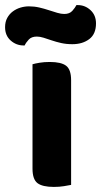

<svg xmlns="http://www.w3.org/2000/svg" viewBox="-67 -728 398 756"><path d="M145 8Q100 8 80.5 -7Q61 -22 61 -64V-475Q71 -478 89 -481Q107 -484 129 -484Q174 -484 193.5 -469Q213 -454 213 -412V0Q203 2 185 5Q167 8 145 8ZM47 -703Q68 -703 87.5 -698.5Q107 -694 125 -688Q143 -682 158.5 -677.5Q174 -673 186 -673Q207 -673 218 -685.5Q229 -698 234 -708H239Q268 -708 289.5 -688Q311 -668 311 -636Q311 -594 284.5 -574Q258 -554 218 -554Q194 -554 174 -558.5Q154 -563 136.5 -569Q119 -575 104.5 -579.5Q90 -584 78 -584Q57 -584 46 -572Q35 -560 30 -549H26Q-3 -549 -25 -568.5Q-47 -588 -47 -621Q-47 -642 -38.5 -657.5Q-30 -673 -16.5 -683Q-3 -693 13.5 -698Q30 -703 47 -703Z"/></svg>

Font: Baloo Da 2
Style: Bold
Weight: 700
Designer: Noopur Datye, Sulekha Rajkumar and Ek Type
Foundry: Ek Type
Version: Version 1.640;hotconv 1.0.111;makeotfexe 2.5.65597; ttfautoh